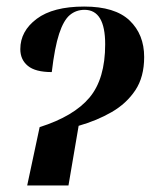

<svg xmlns="http://www.w3.org/2000/svg" viewBox="-20 -568 487 586"><path d="M101 -180Q205 -213 253 -270Q301 -327 301 -433Q301 -538 238 -538Q212 -538 193 -522Q174 -506 160.5 -465Q147 -424 138 -348Q88 -348 65 -367Q42 -386 42 -418Q42 -473 92 -510.5Q142 -548 237 -548Q331 -548 375.5 -505.5Q420 -463 420 -394Q420 -333 393 -292.5Q366 -252 321 -226Q276 -200 220 -184L189 -2H63Z"/></svg>

Font: Noto Serif Display Condensed SemiBold
Style: Italic
Weight: 600
Width: 3
Italic angle: -12°
Designer: Monotype Design Team
Foundry: Monotype Imaging Inc.
Version: Version 2.009